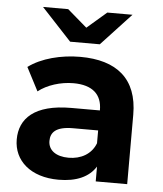

<svg xmlns="http://www.w3.org/2000/svg" viewBox="-53 -797 721 851"><g transform="rotate(5 307.0 -371.5)"><path d="M395 -169C376 -119 329 -94 275 -94C218 -94 184 -120 184 -161C184 -198 206 -226 283 -226H395ZM239 7C318 7 374 -18 404 -66V0H544V-309C544 -469 450 -544 288 -544C203 -544 116 -522 58 -479L112 -375C151 -406 211 -425 268 -425C354 -425 395 -385 395 -317V-315H268C104 -315 39 -248 39 -155C39 -61 114 7 239 7ZM502 -750H390L303 -675L216 -750H104L237 -607H369Z"/></g></svg>

Font: Montserrat-Alt1
Style: Bold
Weight: 700
Designer: Differentunic
Foundry: Differentunic
Version: Version 7.222